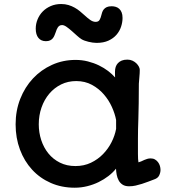

<svg xmlns="http://www.w3.org/2000/svg" viewBox="-20 -896 818 931"><path d="M55.7 0ZM55.7 -293Q55.7 -359.4 78.1 -416.5Q100.6 -473.6 139.9 -515.6Q179.2 -557.6 232.2 -581.5Q285.2 -605.5 346.7 -605.5Q377.9 -605.5 406.5 -598.1Q435.1 -590.8 459.7 -578.9Q484.4 -566.9 504.2 -551.8Q523.9 -536.6 538.1 -520.5Q537.6 -527.3 537.6 -535.2Q537.6 -543 537.6 -548.8Q537.6 -561 541 -571.5Q544.4 -582 551.8 -589.8Q559.1 -597.7 570.3 -602.3Q581.5 -606.9 597.7 -606.9Q611.3 -606.9 622.3 -601.8Q633.3 -596.7 641.1 -589.1Q648.9 -581.5 653.3 -573Q657.7 -564.5 657.7 -557.6Q657.7 -541 656 -524.2Q654.3 -507.3 653.3 -490.2Q653.3 -436.5 652.6 -395.3Q651.9 -354 650.9 -319.3Q649.9 -295.9 649.4 -270.8Q648.9 -245.6 648.9 -224.6Q648.9 -177.2 648.9 -149.4Q648.9 -121.6 651.4 -108.9Q655.8 -109.9 664.3 -113.3Q672.9 -116.7 680.2 -120.6Q687 -123 693.8 -125.5Q700.7 -127.9 710.9 -127.9Q722.7 -127.9 731.4 -122.8Q740.2 -117.7 746.3 -109.6Q752.4 -101.6 755.4 -91.6Q758.3 -81.5 758.3 -72.3Q758.3 -59.1 752 -45.7Q745.6 -32.2 728.5 -26.4Q713.9 -21 698.7 -15.1Q683.6 -9.3 668.2 -4.4Q652.8 0.5 637.5 3.9Q622.1 7.3 606 7.3Q586.9 7.3 574.7 -0.5Q562.5 -8.3 555.7 -20.8Q548.8 -33.2 545.9 -48.3Q543 -63.5 542.5 -78.1Q527.3 -59.1 505.9 -42.5Q484.4 -25.9 458.5 -13.2Q432.6 -0.5 403.1 6.8Q373.5 14.2 342.3 14.2Q278.8 14.2 226.1 -9Q173.3 -32.2 135.5 -73.5Q97.7 -114.7 76.7 -170.9Q55.7 -227.1 55.7 -293ZM168 -293Q168 -253.4 179.9 -216.8Q191.9 -180.2 214.6 -152.1Q237.3 -124 270.5 -107.4Q303.7 -90.8 345.7 -90.8Q387.2 -90.8 420.9 -106.9Q454.6 -123 479.7 -148.9Q504.9 -174.8 521 -206.8Q537.1 -238.8 543 -271V-314Q537.6 -343.8 522.7 -377Q507.8 -410.2 483.6 -438.2Q459.5 -466.3 425.8 -484.6Q392.1 -502.9 349.6 -502.9Q309.6 -502.9 276.4 -486.6Q243.2 -470.2 219 -441.7Q194.8 -413.1 181.4 -375Q168 -336.9 168 -293ZM202.6 -696.3Q179.2 -696.3 166.3 -712.2Q153.3 -728 153.3 -757.3Q153.3 -780.8 162.4 -802.5Q171.4 -824.2 187.5 -840.6Q203.6 -856.9 226.3 -866.7Q249 -876.5 276.4 -876.5Q295.9 -876.5 312 -871.6Q328.1 -866.7 342 -858.9Q356 -851.1 367.7 -841.3Q379.4 -831.5 389.6 -822.3Q404.3 -808.6 417.5 -799.3Q430.7 -790 443.8 -790Q457.5 -790 462.9 -799.6Q468.3 -809.1 470.7 -819.8Q472.7 -827.6 475.3 -835.9Q478 -844.2 483.4 -850.8Q488.8 -857.4 497.8 -861.6Q506.8 -865.7 521.5 -865.7Q531.7 -865.7 541.3 -862.8Q550.8 -859.9 558.1 -853.3Q565.4 -846.7 569.8 -835.9Q574.2 -825.2 574.2 -809.1Q574.2 -788.1 567.1 -766.6Q560.1 -745.1 544.9 -727.5Q529.8 -710 505.9 -699Q481.9 -688 448.2 -688Q439 -688 429 -689.5Q418.9 -690.9 408.9 -693.4Q398.9 -695.8 390.1 -699Q381.3 -702.1 375 -706.1Q365.7 -711.9 353.3 -723.1Q340.8 -734.4 327.9 -745.8Q314.9 -757.3 302.7 -765.9Q290.5 -774.4 281.2 -774.4Q273.9 -774.4 269 -771.5Q264.2 -768.6 260.7 -763.7Q257.3 -758.8 254.9 -752.9Q252.4 -747.1 250.5 -740.7Q247.6 -732.9 244.4 -724.9Q241.2 -716.8 236.1 -710.4Q231 -704.1 222.9 -700.2Q214.8 -696.3 202.6 -696.3Z"/></svg>

Font: Autour One
Style: Regular
Weight: 400
Version: Version 1.007; ttfautohint (v0.92) -l 24 -r 24 -G 200 -x 7 -